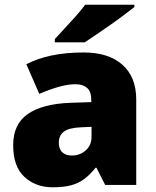

<svg xmlns="http://www.w3.org/2000/svg" viewBox="-20 -786 663 816"><path d="M336 -563Q441 -563 500 -511Q559 -459 559 -363V0H427L390 -73H386Q363 -44 338.5 -25.5Q314 -7 282 1.5Q250 10 204 10Q132 10 84 -34Q36 -78 36 -169Q36 -258 97.5 -301Q159 -344 276 -349L368 -352V-360Q368 -397 350 -412.5Q332 -428 301 -428Q268 -428 228 -416.5Q188 -405 147 -387L92 -513Q140 -538 200.5 -550.5Q261 -563 336 -563ZM325 -245Q273 -243 251.5 -226.5Q230 -210 230 -180Q230 -152 245 -138.5Q260 -125 285 -125Q320 -125 344.5 -147Q369 -169 369 -204V-247ZM551 -756Q533 -742 506 -721.5Q479 -701 448 -679.5Q417 -658 388.5 -638.5Q360 -619 340 -606H213V-620Q230 -639 254 -664.5Q278 -690 302 -717Q326 -744 342 -766H551Z"/></svg>

Font: Noto Sans Telugu Black
Style: Regular
Weight: 900
Designer: Jelle Bosma - Monotype Design Team
Foundry: Monotype Imaging Inc.
Version: Version 2.005; ttfautohint (v1.8.4.7-5d5b)